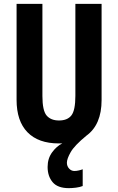

<svg xmlns="http://www.w3.org/2000/svg" viewBox="-20 -734 611 996"><path d="M327 110Q327 128 338.5 140.5Q350 153 366 153Q377 153 389.5 150Q402 147 409 144V231Q394 237 374 239.5Q354 242 337 242Q279 242 253 211Q227 180 227 132Q227 88 250.5 56Q274 24 303 10Q294 10 285 10Q179 10 122.5 -48Q66 -106 66 -216V-714H200V-236Q200 -160 222 -134.5Q244 -109 286 -109Q330 -109 350.5 -135.5Q371 -162 371 -237V-714H507V-215Q507 -87 428 -30Q366 21 346.5 55.5Q327 90 327 110Z"/></svg>

Font: Noto Sans Sinhala ExtraCondensed
Style: Bold
Weight: 700
Width: 2
Designer: Jelle Bosma - Monotype Design Team
Foundry: Monotype Imaging Inc.
Version: Version 2.006; ttfautohint (v1.8.4.7-5d5b)